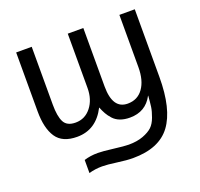

<svg xmlns="http://www.w3.org/2000/svg" viewBox="-132 -685 1107 1065"><g transform="rotate(-20 421.5 -152.0)"><path d="M68.4 -190.4V-538.1H160.2V-196.3Q160.2 -127.9 177.7 -93.8Q195.3 -59.6 246.1 -59.6Q301.8 -59.6 337.4 -104.5Q373 -149.4 373 -217.8V-538.1H464.8V-193.4Q464.8 -59.6 553.7 -59.6Q612.3 -59.6 645 -105.5Q677.7 -151.4 677.7 -229.5V-538.1H768.6V-138.7Q768.6 50.8 700.7 142.6Q632.8 234.4 477.5 234.4Q441.4 234.4 385.7 226.6Q330.1 218.8 299.8 218.8Q258.8 218.8 221.7 229.5V152.3Q258.8 140.6 302.7 140.6Q331.1 140.6 393.1 148.4Q455.1 156.2 480.5 156.2Q530.3 156.2 566.4 142.6Q602.5 128.9 621.6 110.8Q640.6 92.8 652.8 59.6Q665 26.4 668.5 2Q671.9 -22.5 674.8 -62.5H673.8Q631.8 17.6 539.1 17.6Q506.8 17.6 481.9 8.3Q457 -1 440.9 -19Q424.8 -37.1 415.5 -53.7Q406.2 -70.3 396.5 -93.8Q339.8 17.6 227.5 17.6Q140.6 17.6 104.5 -36.6Q68.4 -90.8 68.4 -190.4Z"/></g></svg>

Font: Gothic A1 Medium
Style: Regular
Weight: 500
Designer: HanYang I&C Co.,Ltd.
Foundry: HanYang I&C Co.,Ltd.
Version: Version 2.50